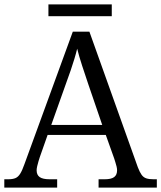

<svg xmlns="http://www.w3.org/2000/svg" viewBox="-20 -859 738 879"><path d="M-0.3 0V-38.3H18Q38 -38.3 50.5 -43.5Q63 -48.7 72.3 -63.5Q81.7 -78.3 92 -107.7L313.3 -714H389.3L611 -93.3Q619.7 -70.7 628.2 -58.8Q636.7 -47 649.2 -42.7Q661.7 -38.3 682 -38.3H698V0H431.3V-38.3H460Q489 -38.3 502.5 -48.2Q516 -58 516 -79.7Q516 -87 513.7 -96.7Q511.3 -106.3 508.2 -116.2Q505 -126 502.7 -133.7L464.3 -241.3H198L162.3 -140Q159.3 -131.7 156.2 -120.5Q153 -109.3 150.3 -98.2Q147.7 -87 147.7 -79.7Q147.7 -58 161.8 -48.2Q176 -38.3 206.7 -38.3H241.7V0ZM214.7 -287H448L384 -474Q370 -515.3 356 -558.2Q342 -601 333.3 -636Q328 -614 320.5 -589.2Q313 -564.3 303.7 -537.2Q294.3 -510 284.3 -482.7ZM201.7 -784.7V-839H491.7V-784.7Z"/></svg>

Font: Noto Serif Hentaigana ExtraLight
Style: Regular
Weight: 200
Designer: Kazuhiro Yamada
Foundry: nipponia
Version: Version 1.000